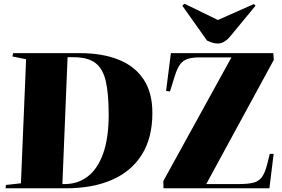

<svg xmlns="http://www.w3.org/2000/svg" viewBox="-20 -1017 1521 1037"><path d="M10 0 12 -18 93 -27 121 -697 47 -712 51 -730H412Q532 -730 620 -695Q708 -660 755.5 -588.5Q803 -517 803 -407Q803 -272 746 -181.5Q689 -91 584.5 -45.5Q480 0 336 0ZM317 -23H330Q400 -23 453.5 -63.5Q507 -104 537 -187.5Q567 -271 567 -398Q567 -510 551.5 -578Q536 -646 495 -677Q454 -708 377 -708H345ZM1459 -694 1094 -23H1273Q1321 -23 1349.5 -30.5Q1378 -38 1394.5 -60.5Q1411 -83 1422 -126L1437 -186H1458L1435 0H863L862 -39L1230 -707H1058Q1019 -707 994 -699Q969 -691 953 -669.5Q937 -648 924 -606L898 -523L877 -526L903 -730H1456ZM965 -986 976 -997 1157 -909 1351 -995 1360 -986 1223 -820Q1191 -782 1157 -782Q1141 -782 1127 -786.5Q1113 -791 1098 -798Z"/></svg>

Font: Literata 72pt Black
Style: Italic
Weight: 900
Italic angle: -2°
Designer: Latin by Veronika Burian and Jose Scaglione. Greek by Irene Vlachou. Cyrillic by Vera Evstafieva
Foundry: TypeTogether
Version: Version 3.002